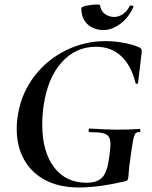

<svg xmlns="http://www.w3.org/2000/svg" viewBox="-20 -818 673 850"><path d="M54 -247Q54 -284 61 -319Q78 -411 134 -483Q190 -555 272.5 -595.5Q355 -636 447 -636Q490 -636 532.5 -627.5Q575 -619 599 -607Q605 -603 606.5 -599Q608 -595 607 -584L591 -450Q590 -447 585.5 -447Q581 -447 580 -450Q562 -526 517.5 -568.5Q473 -611 405 -611Q315 -611 253.5 -542.5Q192 -474 174 -356Q167 -313 167 -267Q167 -147 219 -78Q271 -9 363 -9Q412 -9 434 -34Q456 -59 464 -126Q469 -163 469 -179Q469 -203 460.5 -214Q452 -225 433.5 -229Q415 -233 377 -233Q375 -233 373.5 -235.5Q372 -238 372 -241Q372 -244 373.5 -246.5Q375 -249 377 -249Q452 -244 500 -244Q547 -244 598 -247Q601 -247 601.5 -240Q602 -233 598 -233Q585 -234 579 -226.5Q573 -219 568 -190Q563 -161 557 -116Q551 -77 550 -56Q549 -35 547 -28Q546 -22 544 -20Q542 -18 536 -16Q417 12 330 12Q242 12 180 -21Q118 -54 86 -112.5Q54 -171 54 -247ZM340 -782Q340 -788 364 -793Q388 -798 408 -798Q423 -798 423 -795Q426 -770 444 -756.5Q462 -743 486 -743Q505 -743 523.5 -755Q542 -767 554 -791Q557 -794 560 -794Q564 -794 568 -792Q572 -790 571 -788Q549 -739 512 -712Q475 -685 438 -685Q396 -685 368 -710Q340 -735 340 -782Z"/></svg>

Font: Cormorant Infant
Style: Bold Italic
Weight: 700
Italic angle: -10°
Designer: Christian Thalmann (Catharsis Fonts)
Foundry: Catharsis Fonts
Version: Version 4.000